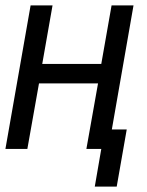

<svg xmlns="http://www.w3.org/2000/svg" viewBox="-24 -550 544 709"><path d="M326 139 350 0H295L338 -242H120L77 0H-4L89 -530H170L132 -314H350L388 -530H469L389 -72H444L407 139Z"/></svg>

Font: Iosevka SS08
Style: Italic
Weight: 400
Italic angle: -10°
Monospace: yes
Designer: Belleve Invis
Foundry: Belleve Invis
Version: 2.1.0; ttfautohint (v1.8.2)